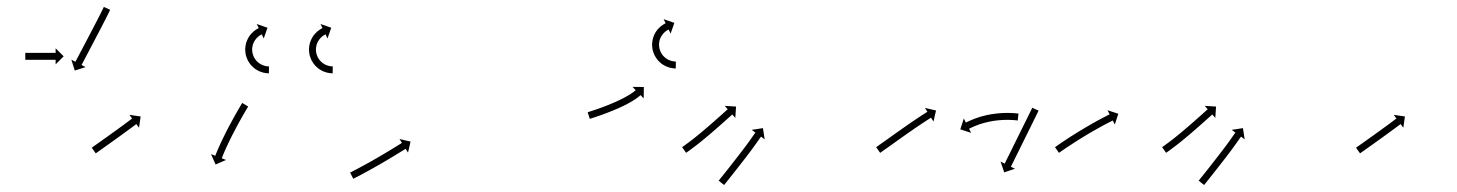

<svg xmlns="http://www.w3.org/2000/svg" viewBox="-20 -543 4203 554"><path d="M54 -390.5C53.7 -390.5 53.3 -390.5 53 -390.5V-370.5C53.3 -370.5 53.7 -370.5 54 -370.5C54.9 -370.5 55.8 -370.5 56.8 -370.5C58.2 -370.5 59.6 -370.5 61.1 -370.5C62.9 -370.5 64.8 -370.5 66.7 -370.5C68.9 -370.5 71.1 -370.5 73.3 -370.5C75.8 -370.5 78.2 -370.5 80.7 -370.5C83.3 -370.5 86 -370.5 88.6 -370.5C91.3 -370.5 94 -370.5 96.7 -370.5C99.5 -370.5 102.2 -370.5 104.9 -370.5C107.5 -370.5 110.2 -370.5 112.8 -370.5C115.3 -370.5 117.7 -370.5 120.2 -370.5C122.4 -370.5 124.6 -370.5 126.8 -370.5C128.7 -370.5 130.6 -370.5 132.4 -370.5C133.9 -370.5 135.3 -370.5 136.7 -370.5C137.7 -370.5 138.6 -370.5 139.5 -370.5C139.8 -370.5 140.2 -370.5 140.5 -370.5V-357.3L163.7 -380.5L140.5 -403.7V-390.5C140.2 -390.5 139.8 -390.5 139.5 -390.5C138.6 -390.5 137.7 -390.5 136.7 -390.5C135.3 -390.5 133.9 -390.5 132.4 -390.5C130.6 -390.5 128.7 -390.5 126.8 -390.5C124.6 -390.5 122.4 -390.5 120.2 -390.5C117.7 -390.5 115.3 -390.5 112.8 -390.5C110.2 -390.5 107.5 -390.5 104.9 -390.5C102.2 -390.5 99.5 -390.5 96.7 -390.5C94 -390.5 91.3 -390.5 88.6 -390.5C86 -390.5 83.3 -390.5 80.7 -390.5C78.2 -390.5 75.8 -390.5 73.3 -390.5C71.1 -390.5 68.9 -390.5 66.7 -390.5C64.8 -390.5 62.9 -390.5 61.1 -390.5C59.6 -390.5 58.2 -390.5 56.8 -390.5C55.8 -390.5 54.9 -390.5 54 -390.5ZM296.8 -512.6C297.1 -513.3 297.4 -514 297.8 -514.6L279.6 -523.1C279.3 -522.5 279 -521.8 278.7 -521.1L278.7 -521.2L278.7 -521.2C277.9 -519.4 277 -517.6 276.1 -515.8L276.2 -515.8L276.2 -515.8C274.8 -513.1 273.5 -510.4 272.1 -507.7L272.2 -507.7L272.2 -507.7C270.4 -504.3 268.7 -500.8 266.9 -497.4L266.9 -497.4L267 -497.4C264.9 -493.4 262.8 -489.3 260.8 -485.3L260.8 -485.3L260.8 -485.3C258.5 -480.8 256.2 -476.4 253.8 -471.9C251.4 -467.2 248.9 -462.4 246.4 -457.7C243.9 -452.8 241.3 -447.9 238.7 -443C236.2 -438.2 233.6 -433.3 231.1 -428.4C228.6 -423.7 226.1 -419 223.6 -414.2C221.3 -409.8 219 -405.4 216.7 -401C214.6 -397.1 212.5 -393.1 210.4 -389.2C208.7 -385.8 206.9 -382.5 205.2 -379.1C203.8 -376.6 202.5 -374 201.1 -371.4C200.3 -369.8 199.4 -368.1 198.5 -366.5C198.2 -365.9 197.9 -365.3 197.6 -364.7L185.9 -370.8L195.7 -339.5L227 -349.3L215.3 -355.4C215.6 -356 215.9 -356.6 216.2 -357.2C217.1 -358.8 218 -360.5 218.8 -362.1C220.2 -364.7 221.5 -367.3 222.9 -369.9C224.6 -373.2 226.4 -376.5 228.1 -379.9C230.2 -383.8 232.3 -387.8 234.4 -391.7C236.7 -396.1 239 -400.5 241.3 -404.9C243.8 -409.7 246.3 -414.4 248.8 -419.1C251.3 -424 253.9 -428.9 256.4 -433.7C259 -438.6 261.6 -443.5 264.1 -448.4C266.6 -453.2 269.1 -457.9 271.6 -462.7C273.9 -467.2 276.2 -471.7 278.5 -476.1L278.5 -476.1L278.5 -476.2C280.6 -480.2 282.7 -484.2 284.8 -488.3L284.8 -488.3L284.8 -488.3C286.5 -491.8 288.3 -495.3 290 -498.7L290 -498.8L290.1 -498.8C291.4 -501.5 292.8 -504.3 294.1 -507L294.1 -507L294.1 -507.1C295 -508.9 295.9 -510.7 296.8 -512.6L296.8 -512.6Z M246.1 -117.8C245.6 -117.5 245.2 -117.1 244.7 -116.8L256.3 -100.5C256.8 -100.8 257.2 -101.2 257.7 -101.5C258.9 -102.4 260.2 -103.3 261.4 -104.1C263.4 -105.5 265.3 -106.9 267.3 -108.3C269.8 -110.1 272.3 -111.9 274.8 -113.7C277.8 -115.8 280.8 -117.9 283.8 -120C287.1 -122.4 290.4 -124.7 293.7 -127.1C297.3 -129.6 300.8 -132.1 304.4 -134.7C308 -137.3 311.6 -139.9 315.3 -142.5C318.9 -145.1 322.6 -147.8 326.2 -150.4L326.2 -150.4L326.2 -150.4C329.7 -152.9 333.2 -155.5 336.7 -158L336.7 -158L336.7 -158C340 -160.4 343.3 -162.8 346.5 -165.2L346.5 -165.2L346.5 -165.2C349.5 -167.3 352.4 -169.5 355.3 -171.6L355.3 -171.6L355.3 -171.6C357.8 -173.5 360.2 -175.3 362.7 -177.1C364.6 -178.5 366.5 -179.9 368.4 -181.3C369.6 -182.3 370.8 -183.2 372 -184.1C372.4 -184.4 372.9 -184.7 373.3 -185L381.2 -174.5L385.8 -206.9L353.4 -211.6L361.3 -201C360.9 -200.7 360.4 -200.4 360 -200.1C358.8 -199.2 357.6 -198.3 356.4 -197.4C354.5 -196 352.6 -194.6 350.7 -193.2C348.3 -191.4 345.9 -189.5 343.4 -187.7L343.4 -187.7L343.4 -187.7C340.5 -185.6 337.6 -183.5 334.7 -181.3L334.7 -181.3L334.7 -181.3C331.5 -178.9 328.2 -176.6 324.9 -174.2L324.9 -174.2L324.9 -174.2C321.5 -171.7 318 -169.1 314.5 -166.6L314.5 -166.6L314.5 -166.6C310.9 -164 307.2 -161.4 303.6 -158.8C300 -156.1 296.3 -153.5 292.7 -150.9C289.2 -148.4 285.7 -145.9 282.1 -143.4C278.8 -141 275.5 -138.7 272.2 -136.3C269.2 -134.2 266.2 -132.1 263.3 -130C260.7 -128.2 258.2 -126.4 255.7 -124.6C253.7 -123.2 251.8 -121.8 249.8 -120.5C248.6 -119.6 247.3 -118.7 246.1 -117.8Z M695.2 -234.2C695.5 -234.6 695.8 -235.1 696.1 -235.6L679 -246C678.7 -245.5 678.4 -245 678.1 -244.5L678.1 -244.5L678.1 -244.5C677.1 -243 676.2 -241.4 675.3 -239.9L675.3 -239.9L675.3 -239.9C673.8 -237.4 672.4 -235 671 -232.6L671 -232.6L670.9 -232.5C669.1 -229.4 667.2 -226.2 665.4 -223L665.4 -223L665.4 -223C663.2 -219.2 661.1 -215.4 658.9 -211.6L658.9 -211.6L658.9 -211.6C656.5 -207.3 654.2 -203.1 651.8 -198.8L651.8 -198.8L651.8 -198.8C649.3 -194.2 646.8 -189.6 644.3 -185L644.3 -185L644.3 -185C641.8 -180.3 639.3 -175.5 636.8 -170.8L636.8 -170.8L636.8 -170.7C634.4 -166 631.9 -161.2 629.5 -156.5C629.5 -156.5 629.5 -156.5 629.5 -156.4C629.5 -156.4 629.5 -156.4 629.5 -156.4C627.2 -151.8 624.9 -147.2 622.7 -142.5C622.7 -142.5 622.7 -142.5 622.7 -142.5C622.7 -142.5 622.7 -142.5 622.7 -142.5C620.6 -138.2 618.5 -133.8 616.5 -129.5C616.5 -129.5 616.5 -129.5 616.5 -129.5C616.5 -129.4 616.5 -129.4 616.5 -129.4C614.7 -125.5 613 -121.7 611.2 -117.7C611.2 -117.7 611.2 -117.7 611.2 -117.7C611.2 -117.7 611.2 -117.7 611.2 -117.7C609.8 -114.4 608.3 -111.1 606.9 -107.8C606.9 -107.8 606.9 -107.8 606.9 -107.8C606.9 -107.8 606.9 -107.8 606.9 -107.8C605.9 -105.2 604.8 -102.7 603.8 -100.2C603.8 -100.2 603.8 -100.2 603.8 -100.1C603.8 -100.1 603.8 -100.1 603.8 -100.1C603.1 -98.5 602.5 -96.9 601.8 -95.2L601.8 -95.2L601.8 -95.2C601.6 -94.6 601.4 -94.1 601.2 -93.5L588.9 -98.3L602.1 -68.3L632.1 -81.5L619.8 -86.3C620 -86.8 620.2 -87.4 620.5 -88L620.5 -87.9L620.5 -87.9C621.1 -89.5 621.7 -91.1 622.3 -92.7C622.3 -92.7 622.3 -92.7 622.3 -92.7C622.3 -92.7 622.3 -92.6 622.3 -92.6C623.3 -95.1 624.4 -97.6 625.4 -100.1C625.4 -100.1 625.4 -100.1 625.4 -100C625.4 -100 625.4 -100 625.4 -100C626.7 -103.2 628.1 -106.5 629.5 -109.7C629.5 -109.7 629.5 -109.7 629.5 -109.7C629.5 -109.6 629.5 -109.6 629.5 -109.6C631.2 -113.5 632.9 -117.3 634.7 -121.1C634.7 -121.1 634.7 -121.1 634.7 -121.1C634.7 -121.1 634.7 -121 634.7 -121C636.6 -125.3 638.7 -129.6 640.7 -133.9C640.7 -133.9 640.7 -133.9 640.7 -133.8C640.7 -133.8 640.7 -133.8 640.7 -133.8C642.9 -138.4 645.1 -143 647.4 -147.5C647.4 -147.5 647.4 -147.5 647.4 -147.5C647.4 -147.5 647.4 -147.5 647.4 -147.5C649.8 -152.2 652.2 -156.9 654.6 -161.6L654.6 -161.6L654.6 -161.5C657 -166.2 659.5 -170.9 662 -175.6L662 -175.6L662 -175.6C664.4 -180.1 666.9 -184.6 669.3 -189.2L669.3 -189.1L669.3 -189.1C671.6 -193.4 674 -197.6 676.3 -201.8L676.3 -201.8L676.3 -201.7C678.5 -205.5 680.6 -209.3 682.7 -213L682.7 -213L682.7 -213C684.5 -216.2 686.4 -219.3 688.2 -222.5L688.2 -222.4L688.2 -222.4C689.6 -224.8 691 -227.2 692.5 -229.6L692.5 -229.6L692.5 -229.6C693.4 -231.1 694.3 -232.7 695.2 -234.2L695.2 -234.2Z M938.1 -331.5C938.7 -331.5 939.3 -331.5 939.9 -331.5L940.1 -351.5C939.5 -351.5 939 -351.5 938.5 -351.5C938.5 -351.5 938.5 -351.5 938.6 -351.5C938.6 -351.5 938.7 -351.5 938.7 -351.5C937.2 -351.6 935.7 -351.7 934.3 -351.8C934.3 -351.8 934.4 -351.8 934.5 -351.8C934.6 -351.8 934.7 -351.8 934.7 -351.8C932.4 -352.1 930.1 -352.5 927.9 -353C927.9 -353 928 -353 928.2 -353C928.3 -352.9 928.4 -352.9 928.4 -352.9C925.5 -353.7 922.7 -354.7 919.9 -355.8C919.9 -355.8 920.1 -355.8 920.2 -355.7C920.4 -355.6 920.5 -355.6 920.5 -355.6C917.3 -357.1 914.2 -358.9 911.3 -360.9C911.3 -360.9 911.4 -360.8 911.6 -360.6C911.7 -360.5 911.9 -360.4 911.9 -360.4C908.8 -362.9 905.9 -365.5 903.2 -368.4C903.2 -368.4 903.3 -368.3 903.4 -368.1C903.5 -368 903.7 -367.8 903.7 -367.8C901 -371.1 898.7 -374.6 896.6 -378.3C896.6 -378.3 896.7 -378.1 896.8 -377.9C896.9 -377.7 897 -377.5 897 -377.5C895.2 -381.5 893.7 -385.6 892.6 -389.8C892.6 -389.8 892.6 -389.6 892.6 -389.4C892.7 -389.2 892.7 -389 892.7 -389C892 -393.2 891.6 -397.5 891.5 -401.8C891.5 -401.8 891.5 -401.6 891.5 -401.4C891.5 -401.2 891.5 -401 891.5 -401C891.8 -405.2 892.4 -409.3 893.4 -413.4C893.4 -413.4 893.3 -413.2 893.2 -413C893.2 -412.8 893.1 -412.6 893.1 -412.6C894.3 -416.4 895.8 -420.1 897.6 -423.6C897.6 -423.6 897.5 -423.4 897.4 -423.3C897.3 -423.1 897.2 -422.9 897.2 -422.9C899 -426 901 -428.9 903.2 -431.7C903.2 -431.7 903.1 -431.6 903 -431.5C902.9 -431.3 902.8 -431.2 902.8 -431.2C904.8 -433.4 907 -435.5 909.2 -437.5C909.2 -437.5 909.1 -437.4 909 -437.4C908.9 -437.3 908.8 -437.2 908.8 -437.2C910.6 -438.6 912.5 -440 914.4 -441.2C914.4 -441.2 914.3 -441.2 914.3 -441.1C914.2 -441.1 914.1 -441 914.1 -441C915.4 -441.8 916.7 -442.6 918 -443.2C918 -443.2 917.9 -443.2 917.9 -443.2C917.8 -443.2 917.8 -443.2 917.8 -443.2C918.3 -443.4 918.8 -443.6 919.3 -443.9L925 -432L935.8 -463L904.8 -473.7L910.6 -461.9C910 -461.6 909.5 -461.3 908.9 -461.1C908.9 -461.1 908.8 -461 908.8 -461C908.8 -461 908.7 -461 908.7 -461C907 -460.1 905.4 -459.2 903.8 -458.2C903.8 -458.2 903.7 -458.1 903.7 -458.1C903.6 -458.1 903.5 -458 903.5 -458C901.1 -456.4 898.7 -454.7 896.4 -452.9C896.4 -452.9 896.3 -452.8 896.2 -452.7C896.1 -452.7 896 -452.6 896 -452.6C893.2 -450.1 890.5 -447.4 888 -444.6C888 -444.6 887.9 -444.5 887.8 -444.4C887.7 -444.3 887.6 -444.2 887.6 -444.2C884.8 -440.7 882.3 -437 880 -433.2C880 -433.2 879.9 -433 879.9 -432.8C879.8 -432.7 879.7 -432.5 879.7 -432.5C877.5 -428.1 875.6 -423.4 874.1 -418.7C874.1 -418.7 874 -418.5 874 -418.3C873.9 -418.1 873.9 -417.9 873.9 -417.9C872.7 -412.8 871.9 -407.6 871.5 -402.4C871.5 -402.4 871.5 -402.2 871.5 -402C871.5 -401.8 871.5 -401.6 871.5 -401.6C871.6 -396.2 872.1 -390.8 873 -385.5C873 -385.5 873.1 -385.3 873.1 -385.1C873.2 -384.9 873.2 -384.7 873.2 -384.7C874.6 -379.4 876.5 -374.2 878.8 -369.2C878.8 -369.2 878.9 -369 879 -368.8C879.1 -368.7 879.2 -368.5 879.2 -368.5C881.8 -363.8 884.8 -359.4 888.1 -355.3C888.1 -355.3 888.2 -355.1 888.3 -355C888.5 -354.8 888.6 -354.7 888.6 -354.7C892 -351.1 895.7 -347.7 899.6 -344.6C899.6 -344.6 899.8 -344.5 899.9 -344.4C900.1 -344.3 900.2 -344.2 900.2 -344.2C903.9 -341.7 907.8 -339.5 911.8 -337.6C911.8 -337.6 911.9 -337.5 912.1 -337.4C912.2 -337.4 912.4 -337.3 912.4 -337.3C915.9 -335.9 919.4 -334.6 923 -333.6C923 -333.6 923.2 -333.6 923.3 -333.6C923.4 -333.5 923.5 -333.5 923.5 -333.5C926.4 -332.9 929.2 -332.3 932 -332C932 -332 932.1 -332 932.2 -331.9C932.3 -331.9 932.4 -331.9 932.4 -331.9C934.2 -331.7 936.1 -331.6 937.9 -331.5C937.9 -331.5 937.9 -331.5 938 -331.5C938 -331.5 938.1 -331.5 938.1 -331.5ZM754.1 -331.5C754.7 -331.5 755.3 -331.5 755.9 -331.5L756.1 -351.5C755.5 -351.5 755 -351.5 754.5 -351.5C754.5 -351.5 754.5 -351.5 754.6 -351.5C754.6 -351.5 754.7 -351.5 754.7 -351.5C753.2 -351.6 751.7 -351.7 750.3 -351.8C750.3 -351.8 750.4 -351.8 750.5 -351.8C750.6 -351.8 750.7 -351.8 750.7 -351.8C748.4 -352.1 746.1 -352.5 743.9 -353C743.9 -353 744 -353 744.2 -353C744.3 -352.9 744.4 -352.9 744.4 -352.9C741.5 -353.7 738.7 -354.7 735.9 -355.8C735.9 -355.8 736.1 -355.8 736.2 -355.7C736.4 -355.6 736.5 -355.6 736.5 -355.6C733.3 -357.1 730.2 -358.9 727.3 -360.9C727.3 -360.9 727.4 -360.8 727.6 -360.6C727.7 -360.5 727.9 -360.4 727.9 -360.4C724.8 -362.9 721.9 -365.5 719.2 -368.4C719.2 -368.4 719.3 -368.3 719.4 -368.1C719.5 -368 719.7 -367.8 719.7 -367.8C717 -371.1 714.7 -374.6 712.6 -378.3C712.6 -378.3 712.7 -378.1 712.8 -377.9C712.9 -377.7 713 -377.5 713 -377.5C711.2 -381.5 709.7 -385.6 708.6 -389.8C708.6 -389.8 708.6 -389.6 708.6 -389.4C708.7 -389.2 708.7 -389 708.7 -389C708 -393.2 707.6 -397.5 707.5 -401.8C707.5 -401.8 707.5 -401.6 707.5 -401.4C707.5 -401.2 707.5 -401 707.5 -401C707.8 -405.2 708.4 -409.3 709.4 -413.4C709.4 -413.4 709.3 -413.2 709.2 -413C709.2 -412.8 709.1 -412.6 709.1 -412.6C710.3 -416.4 711.8 -420.1 713.6 -423.6C713.6 -423.6 713.5 -423.4 713.4 -423.3C713.3 -423.1 713.2 -422.9 713.2 -422.9C715 -426 717 -428.9 719.2 -431.7C719.2 -431.7 719.1 -431.6 719 -431.5C718.9 -431.3 718.8 -431.2 718.8 -431.2C720.8 -433.4 723 -435.5 725.2 -437.5C725.2 -437.5 725.1 -437.4 725 -437.4C724.9 -437.3 724.8 -437.2 724.8 -437.2C726.6 -438.6 728.5 -440 730.4 -441.2C730.4 -441.2 730.3 -441.2 730.3 -441.1C730.2 -441.1 730.1 -441 730.1 -441C731.4 -441.8 732.7 -442.6 734 -443.2C734 -443.2 733.9 -443.2 733.9 -443.2C733.8 -443.2 733.8 -443.2 733.8 -443.2C734.3 -443.4 734.8 -443.6 735.3 -443.9L741 -432L751.8 -463L720.8 -473.7L726.6 -461.9C726 -461.6 725.5 -461.3 724.9 -461.1C724.9 -461.1 724.8 -461 724.8 -461C724.8 -461 724.7 -461 724.7 -461C723 -460.1 721.4 -459.2 719.8 -458.2C719.8 -458.2 719.7 -458.1 719.7 -458.1C719.6 -458.1 719.5 -458 719.5 -458C717.1 -456.4 714.7 -454.7 712.4 -452.9C712.4 -452.9 712.3 -452.8 712.2 -452.7C712.1 -452.7 712 -452.6 712 -452.6C709.2 -450.1 706.5 -447.4 704 -444.6C704 -444.6 703.9 -444.5 703.8 -444.4C703.7 -444.3 703.6 -444.2 703.6 -444.2C700.8 -440.7 698.3 -437 696 -433.2C696 -433.2 695.9 -433 695.9 -432.8C695.8 -432.7 695.7 -432.5 695.7 -432.5C693.5 -428.1 691.6 -423.4 690.1 -418.7C690.1 -418.7 690 -418.5 690 -418.3C689.9 -418.1 689.9 -417.9 689.9 -417.9C688.7 -412.8 687.9 -407.6 687.5 -402.4C687.5 -402.4 687.5 -402.2 687.5 -402C687.5 -401.8 687.5 -401.6 687.5 -401.6C687.6 -396.2 688.1 -390.8 689 -385.5C689 -385.5 689.1 -385.3 689.1 -385.1C689.2 -384.9 689.2 -384.7 689.2 -384.7C690.6 -379.4 692.5 -374.2 694.8 -369.2C694.8 -369.2 694.9 -369 695 -368.8C695.1 -368.7 695.2 -368.5 695.2 -368.5C697.8 -363.8 700.8 -359.4 704.1 -355.3C704.1 -355.3 704.2 -355.1 704.3 -355C704.5 -354.8 704.6 -354.7 704.6 -354.7C708 -351.1 711.7 -347.7 715.6 -344.6C715.6 -344.6 715.8 -344.5 715.9 -344.4C716.1 -344.3 716.2 -344.2 716.2 -344.2C719.9 -341.7 723.8 -339.5 727.8 -337.6C727.8 -337.6 727.9 -337.5 728.1 -337.4C728.2 -337.4 728.4 -337.3 728.4 -337.3C731.9 -335.9 735.4 -334.6 739 -333.6C739 -333.6 739.2 -333.6 739.3 -333.6C739.4 -333.5 739.5 -333.5 739.5 -333.5C742.4 -332.9 745.2 -332.3 748 -332C748 -332 748.1 -332 748.2 -331.9C748.3 -331.9 748.4 -331.9 748.4 -331.9C750.2 -331.7 752.1 -331.6 753.9 -331.5C753.9 -331.5 753.9 -331.5 754 -331.5C754 -331.5 754.1 -331.5 754.1 -331.5Z M992 -46C991.4 -45.7 990.8 -45.4 990.3 -45.1L999.3 -27.2C999.8 -27.5 1000.4 -27.8 1001 -28.1L1001 -28.1L1001 -28.1C1002.6 -28.9 1004.2 -29.8 1005.9 -30.6L1005.9 -30.6L1005.9 -30.6C1008.4 -31.9 1010.9 -33.2 1013.5 -34.5L1013.5 -34.5L1013.5 -34.5C1016.7 -36.2 1020 -37.9 1023.3 -39.6L1023.3 -39.7L1023.3 -39.7C1027.1 -41.7 1031 -43.8 1034.8 -45.8L1034.8 -45.9L1034.9 -45.9C1039.1 -48.2 1043.4 -50.5 1047.7 -52.9L1047.7 -52.9L1047.7 -52.9C1052.3 -55.5 1056.9 -58 1061.4 -60.6L1061.4 -60.6L1061.5 -60.6C1066.2 -63.2 1070.8 -65.9 1075.5 -68.6L1075.5 -68.6L1075.6 -68.6C1080.2 -71.3 1084.9 -74.1 1089.6 -76.8L1089.6 -76.8L1089.6 -76.8C1094.1 -79.5 1098.7 -82.1 1103.2 -84.8L1103.2 -84.8L1103.2 -84.8C1107.4 -87.4 1111.6 -89.9 1115.8 -92.4L1115.8 -92.4L1115.8 -92.4C1119.6 -94.7 1123.4 -97 1127.1 -99.3L1127.1 -99.3L1127.1 -99.3C1130.3 -101.3 1133.5 -103.2 1136.6 -105.2L1136.6 -105.2L1136.6 -105.2C1139.1 -106.7 1141.5 -108.2 1144 -109.7C1145.5 -110.7 1147.1 -111.7 1148.7 -112.7C1149.2 -113 1149.8 -113.4 1150.3 -113.7L1157.3 -102.6L1164.6 -134.5L1132.7 -141.8L1139.7 -130.7C1139.1 -130.3 1138.6 -130 1138 -129.6C1136.5 -128.6 1134.9 -127.7 1133.4 -126.7C1130.9 -125.2 1128.5 -123.7 1126.1 -122.2L1126.1 -122.2L1126.1 -122.2C1123 -120.2 1119.8 -118.3 1116.7 -116.4L1116.7 -116.4L1116.7 -116.4C1112.9 -114.1 1109.2 -111.8 1105.5 -109.5L1105.5 -109.5L1105.5 -109.5C1101.3 -107 1097.1 -104.5 1092.9 -102L1092.9 -102L1092.9 -102C1088.5 -99.3 1084 -96.7 1079.5 -94L1079.5 -94.1L1079.5 -94.1C1074.9 -91.3 1070.2 -88.6 1065.6 -85.9L1065.6 -86L1065.6 -86C1060.9 -83.3 1056.3 -80.6 1051.6 -78L1051.6 -78L1051.6 -78C1047.1 -75.5 1042.6 -72.9 1038 -70.4L1038 -70.4L1038 -70.4C1033.8 -68.1 1029.6 -65.7 1025.3 -63.4L1025.3 -63.4L1025.3 -63.5C1021.5 -61.4 1017.7 -59.4 1013.9 -57.3L1013.9 -57.3L1013.9 -57.3C1010.7 -55.6 1007.5 -53.9 1004.2 -52.2L1004.2 -52.2L1004.2 -52.3C1001.8 -51 999.3 -49.7 996.8 -48.4L996.8 -48.4L996.8 -48.4C995.2 -47.6 993.6 -46.8 992 -45.9L992 -46Z M1677.6 -219.7C1677 -219.5 1676.3 -219.3 1675.7 -219.1L1681.8 -200.1C1682.4 -200.3 1683 -200.5 1683.6 -200.7L1683.6 -200.7L1683.6 -200.7C1685.4 -201.2 1687.1 -201.8 1688.8 -202.3L1688.8 -202.3L1688.8 -202.3C1691.5 -203.2 1694.2 -204.1 1696.9 -205L1696.9 -205L1696.9 -205C1700.4 -206.1 1703.8 -207.3 1707.3 -208.5C1707.3 -208.5 1707.3 -208.5 1707.3 -208.5C1707.3 -208.5 1707.3 -208.5 1707.3 -208.5C1711.4 -209.9 1715.4 -211.4 1719.5 -212.8C1719.5 -212.8 1719.5 -212.8 1719.5 -212.8C1719.5 -212.8 1719.5 -212.8 1719.5 -212.8C1724 -214.5 1728.5 -216.1 1733 -217.8C1733 -217.8 1733 -217.8 1733 -217.9C1733 -217.9 1733 -217.9 1733 -217.9C1737.8 -219.7 1742.5 -221.6 1747.2 -223.5C1747.2 -223.5 1747.2 -223.5 1747.3 -223.5C1747.3 -223.5 1747.3 -223.5 1747.3 -223.5C1752.1 -225.5 1756.9 -227.5 1761.7 -229.6C1761.7 -229.6 1761.7 -229.6 1761.7 -229.6C1761.7 -229.6 1761.8 -229.6 1761.8 -229.6C1766.5 -231.7 1771.2 -233.8 1775.8 -236C1775.8 -236 1775.8 -236 1775.9 -236C1775.9 -236.1 1775.9 -236.1 1775.9 -236.1C1780.3 -238.2 1784.7 -240.4 1789.1 -242.6C1789.1 -242.6 1789.1 -242.7 1789.1 -242.7C1789.2 -242.7 1789.2 -242.7 1789.2 -242.7C1793.1 -244.8 1797.1 -247 1801 -249.2C1801 -249.2 1801 -249.2 1801 -249.2C1801.1 -249.3 1801.1 -249.3 1801.1 -249.3C1804.4 -251.3 1807.7 -253.3 1811 -255.4C1811 -255.4 1811 -255.4 1811.1 -255.4C1811.1 -255.5 1811.2 -255.5 1811.2 -255.5C1813.7 -257.2 1816.3 -259 1818.8 -260.8C1818.8 -260.8 1818.8 -260.8 1818.9 -260.9C1818.9 -260.9 1819 -260.9 1819 -260.9C1820.7 -262.3 1822.5 -263.6 1824.2 -265C1824.2 -265 1824.2 -265.1 1824.3 -265.1C1824.3 -265.1 1824.3 -265.2 1824.3 -265.2C1825.3 -266 1826.3 -266.8 1827.2 -267.7C1827.2 -267.7 1827.2 -267.7 1827.2 -267.7C1827.3 -267.8 1827.3 -267.8 1827.3 -267.8C1827.6 -268.1 1827.8 -268.3 1828.1 -268.6L1837.3 -259.1L1837.8 -291.9L1805 -292.4L1814.2 -282.9C1814 -282.7 1813.7 -282.5 1813.5 -282.3C1813.5 -282.3 1813.5 -282.3 1813.5 -282.3C1813.6 -282.3 1813.6 -282.4 1813.6 -282.4C1812.8 -281.7 1812.1 -281 1811.3 -280.3C1811.3 -280.3 1811.3 -280.3 1811.4 -280.4C1811.4 -280.4 1811.4 -280.4 1811.4 -280.4C1809.9 -279.2 1808.4 -278 1806.9 -276.9C1806.9 -276.9 1806.9 -276.9 1807 -276.9C1807 -276.9 1807 -277 1807 -277C1804.7 -275.3 1802.4 -273.7 1800 -272.1C1800 -272.1 1800.1 -272.1 1800.1 -272.2C1800.2 -272.2 1800.2 -272.2 1800.2 -272.2C1797.1 -270.2 1794 -268.3 1790.9 -266.5C1790.9 -266.5 1790.9 -266.5 1791 -266.5C1791 -266.5 1791 -266.6 1791 -266.6C1787.3 -264.4 1783.6 -262.4 1779.8 -260.4C1779.8 -260.4 1779.8 -260.4 1779.8 -260.4C1779.9 -260.4 1779.9 -260.4 1779.9 -260.4C1775.7 -258.2 1771.5 -256.1 1767.2 -254.1C1767.2 -254.1 1767.2 -254.1 1767.2 -254.1C1767.3 -254.1 1767.3 -254.1 1767.3 -254.1C1762.8 -252 1758.2 -249.9 1753.6 -247.9C1753.6 -247.9 1753.7 -247.9 1753.7 -247.9C1753.7 -247.9 1753.7 -247.9 1753.7 -247.9C1749.1 -245.9 1744.4 -243.9 1739.7 -242C1739.7 -242 1739.7 -242 1739.7 -242C1739.7 -242 1739.8 -242 1739.8 -242C1735.1 -240.1 1730.5 -238.3 1725.8 -236.5C1725.8 -236.5 1725.9 -236.5 1725.9 -236.5C1725.9 -236.5 1725.9 -236.5 1725.9 -236.5C1721.5 -234.9 1717.1 -233.2 1712.7 -231.6C1712.7 -231.6 1712.7 -231.6 1712.7 -231.6C1712.7 -231.6 1712.7 -231.6 1712.7 -231.6C1708.7 -230.2 1704.7 -228.8 1700.7 -227.4C1700.7 -227.4 1700.8 -227.4 1700.8 -227.4C1700.8 -227.4 1700.8 -227.4 1700.8 -227.4C1697.4 -226.3 1694 -225.1 1690.6 -224L1690.6 -224L1690.6 -224C1687.9 -223.1 1685.3 -222.2 1682.7 -221.4L1682.7 -221.4L1682.7 -221.4C1681 -220.8 1679.3 -220.3 1677.5 -219.7L1677.6 -219.7ZM1928.1 -345.5C1928.7 -345.5 1929.3 -345.5 1929.9 -345.5L1930.1 -365.5C1929.5 -365.5 1929 -365.5 1928.5 -365.5C1928.5 -365.5 1928.5 -365.5 1928.6 -365.5C1928.6 -365.5 1928.7 -365.5 1928.7 -365.5C1927.2 -365.6 1925.7 -365.7 1924.3 -365.8C1924.3 -365.8 1924.4 -365.8 1924.5 -365.8C1924.6 -365.8 1924.7 -365.8 1924.7 -365.8C1922.4 -366.1 1920.1 -366.5 1917.9 -367C1917.9 -367 1918 -367 1918.2 -367C1918.3 -366.9 1918.4 -366.9 1918.4 -366.9C1915.5 -367.7 1912.7 -368.7 1909.9 -369.8C1909.9 -369.8 1910.1 -369.8 1910.2 -369.7C1910.4 -369.6 1910.5 -369.6 1910.5 -369.6C1907.3 -371.1 1904.2 -372.9 1901.3 -374.9C1901.3 -374.9 1901.4 -374.8 1901.6 -374.6C1901.7 -374.5 1901.9 -374.4 1901.9 -374.4C1898.8 -376.9 1895.9 -379.5 1893.2 -382.4C1893.2 -382.4 1893.3 -382.3 1893.4 -382.1C1893.5 -382 1893.7 -381.8 1893.7 -381.8C1891 -385.1 1888.7 -388.6 1886.6 -392.3C1886.6 -392.3 1886.7 -392.1 1886.8 -391.9C1886.9 -391.7 1887 -391.5 1887 -391.5C1885.2 -395.5 1883.7 -399.6 1882.6 -403.8C1882.6 -403.8 1882.6 -403.6 1882.6 -403.4C1882.7 -403.2 1882.7 -403 1882.7 -403C1882 -407.2 1881.6 -411.5 1881.5 -415.8C1881.5 -415.8 1881.5 -415.6 1881.5 -415.4C1881.5 -415.2 1881.5 -415 1881.5 -415C1881.8 -419.2 1882.4 -423.3 1883.4 -427.4C1883.4 -427.4 1883.3 -427.2 1883.2 -427C1883.2 -426.8 1883.1 -426.6 1883.1 -426.6C1884.3 -430.4 1885.8 -434.1 1887.6 -437.6C1887.6 -437.6 1887.5 -437.4 1887.4 -437.3C1887.3 -437.1 1887.2 -436.9 1887.2 -436.9C1889 -440 1891 -442.9 1893.2 -445.7C1893.2 -445.7 1893.1 -445.6 1893 -445.5C1892.9 -445.3 1892.8 -445.2 1892.8 -445.2C1894.8 -447.4 1897 -449.5 1899.2 -451.5C1899.2 -451.5 1899.1 -451.4 1899 -451.4C1898.9 -451.3 1898.8 -451.2 1898.8 -451.2C1900.6 -452.6 1902.5 -454 1904.4 -455.2C1904.4 -455.2 1904.3 -455.2 1904.3 -455.1C1904.2 -455.1 1904.1 -455 1904.1 -455C1905.4 -455.8 1906.7 -456.6 1908 -457.2C1908 -457.2 1907.9 -457.2 1907.9 -457.2C1907.8 -457.2 1907.8 -457.2 1907.8 -457.2C1908.3 -457.4 1908.8 -457.6 1909.3 -457.9L1915 -446L1925.8 -477L1894.8 -487.7L1900.6 -475.9C1900 -475.6 1899.5 -475.3 1898.9 -475.1C1898.9 -475.1 1898.8 -475 1898.8 -475C1898.8 -475 1898.7 -475 1898.7 -475C1897 -474.1 1895.4 -473.2 1893.8 -472.2C1893.8 -472.2 1893.7 -472.1 1893.7 -472.1C1893.6 -472.1 1893.5 -472 1893.5 -472C1891.1 -470.4 1888.7 -468.7 1886.4 -466.9C1886.4 -466.9 1886.3 -466.8 1886.2 -466.7C1886.1 -466.7 1886 -466.6 1886 -466.6C1883.2 -464.1 1880.5 -461.4 1878 -458.6C1878 -458.6 1877.9 -458.5 1877.8 -458.4C1877.7 -458.3 1877.6 -458.2 1877.6 -458.2C1874.8 -454.7 1872.3 -451 1870 -447.2C1870 -447.2 1869.9 -447 1869.9 -446.8C1869.8 -446.7 1869.7 -446.5 1869.7 -446.5C1867.5 -442.1 1865.6 -437.4 1864.1 -432.7C1864.1 -432.7 1864 -432.5 1864 -432.3C1863.9 -432.1 1863.9 -431.9 1863.9 -431.9C1862.7 -426.8 1861.9 -421.6 1861.5 -416.4C1861.5 -416.4 1861.5 -416.2 1861.5 -416C1861.5 -415.8 1861.5 -415.6 1861.5 -415.6C1861.6 -410.2 1862.1 -404.8 1863 -399.5C1863 -399.5 1863.1 -399.3 1863.1 -399.1C1863.2 -398.9 1863.2 -398.7 1863.2 -398.7C1864.6 -393.4 1866.5 -388.2 1868.8 -383.2C1868.8 -383.2 1868.9 -383 1869 -382.8C1869.1 -382.7 1869.2 -382.5 1869.2 -382.5C1871.8 -377.8 1874.8 -373.4 1878.1 -369.3C1878.1 -369.3 1878.2 -369.1 1878.3 -369C1878.5 -368.8 1878.6 -368.7 1878.6 -368.7C1882 -365.1 1885.7 -361.7 1889.6 -358.6C1889.6 -358.6 1889.8 -358.5 1889.9 -358.4C1890.1 -358.3 1890.2 -358.2 1890.2 -358.2C1893.9 -355.7 1897.8 -353.5 1901.8 -351.6C1901.8 -351.6 1901.9 -351.5 1902.1 -351.4C1902.2 -351.4 1902.4 -351.3 1902.4 -351.3C1905.9 -349.9 1909.4 -348.6 1913 -347.6C1913 -347.6 1913.2 -347.6 1913.3 -347.6C1913.4 -347.5 1913.5 -347.5 1913.5 -347.5C1916.4 -346.9 1919.2 -346.3 1922 -346C1922 -346 1922.1 -346 1922.2 -345.9C1922.3 -345.9 1922.4 -345.9 1922.4 -345.9C1924.2 -345.7 1926.1 -345.6 1927.9 -345.5C1927.9 -345.5 1927.9 -345.5 1928 -345.5C1928 -345.5 1928.1 -345.5 1928.1 -345.5Z M1949.8 -119.6C1949.2 -119.2 1948.7 -118.9 1948.2 -118.5L1959.6 -102.1C1960.2 -102.4 1960.7 -102.8 1961.2 -103.1L1961.2 -103.2L1961.2 -103.2C1962.6 -104.2 1964.1 -105.2 1965.5 -106.2L1965.6 -106.2L1965.6 -106.2C1967.8 -107.8 1970.1 -109.5 1972.3 -111.1L1972.3 -111.1L1972.3 -111.1C1975.2 -113.2 1978.1 -115.4 1981 -117.6C1981 -117.6 1981 -117.6 1981 -117.6C1981 -117.6 1981.1 -117.6 1981.1 -117.6C1984.5 -120.2 1987.9 -122.8 1991.3 -125.4C1991.3 -125.4 1991.3 -125.4 1991.3 -125.4C1991.3 -125.4 1991.3 -125.4 1991.3 -125.4C1995.1 -128.4 1998.8 -131.4 2002.6 -134.4L2002.6 -134.4L2002.6 -134.4C2006.6 -137.7 2010.6 -141 2014.6 -144.2L2014.6 -144.3L2014.7 -144.3C2018.8 -147.7 2022.9 -151.2 2027 -154.6L2027 -154.6L2027 -154.6C2031.1 -158.1 2035.2 -161.7 2039.3 -165.2L2039.3 -165.2L2039.3 -165.2C2043.3 -168.7 2047.2 -172.1 2051.2 -175.6L2051.2 -175.6L2051.2 -175.6C2054.9 -178.9 2058.6 -182.1 2062.3 -185.4C2065.6 -188.4 2068.9 -191.3 2072.3 -194.3C2075.1 -196.8 2077.9 -199.3 2080.7 -201.8C2082.9 -203.7 2085.1 -205.7 2087.3 -207.6C2088.7 -208.9 2090.1 -210.1 2091.5 -211.4C2092 -211.8 2092.5 -212.3 2093 -212.7L2101.7 -202.8L2103.8 -235.5L2071.1 -237.6L2079.8 -227.7C2079.3 -227.2 2078.8 -226.8 2078.3 -226.4C2076.8 -225.1 2075.4 -223.8 2074 -222.6C2071.8 -220.6 2069.6 -218.7 2067.4 -216.7C2064.6 -214.2 2061.8 -211.7 2059 -209.2C2055.6 -206.3 2052.3 -203.3 2049 -200.4C2045.3 -197.1 2041.7 -193.8 2038 -190.6L2038 -190.6L2038 -190.6C2034.1 -187.2 2030.1 -183.7 2026.2 -180.3L2026.2 -180.3L2026.2 -180.3C2022.2 -176.8 2018.1 -173.3 2014 -169.9L2014 -169.9L2014.1 -169.9C2010 -166.5 2005.9 -163 2001.9 -159.6L2001.9 -159.7L2001.9 -159.7C1998 -156.4 1994 -153.2 1990 -150L1990.1 -150L1990.1 -150C1986.4 -147 1982.7 -144.1 1979 -141.2C1979 -141.2 1979 -141.2 1979 -141.2C1979 -141.2 1979 -141.2 1979 -141.2C1975.7 -138.6 1972.3 -136.1 1969 -133.5C1969 -133.5 1969 -133.5 1969 -133.5C1969 -133.5 1969 -133.6 1969 -133.6C1966.2 -131.4 1963.4 -129.3 1960.5 -127.2L1960.5 -127.3L1960.5 -127.3C1958.4 -125.7 1956.2 -124.1 1954 -122.5L1954 -122.5L1954 -122.5C1952.6 -121.5 1951.2 -120.5 1949.7 -119.6L1949.7 -119.6ZM2054.9 -23.2C2054.5 -22.7 2054.1 -22.2 2053.7 -21.7L2069.3 -9.1C2069.7 -9.7 2070.1 -10.2 2070.5 -10.7C2071.6 -12.1 2072.8 -13.6 2074 -15C2075.8 -17.3 2077.6 -19.5 2079.4 -21.8C2081.7 -24.7 2084.1 -27.6 2086.4 -30.6C2089.2 -34.1 2091.9 -37.5 2094.7 -41C2097.8 -44.9 2100.8 -48.8 2103.9 -52.7L2103.9 -52.7L2103.9 -52.7C2107.2 -56.9 2110.4 -61 2113.7 -65.2L2113.7 -65.2L2113.7 -65.2C2117.1 -69.5 2120.4 -73.8 2123.7 -78.1L2123.8 -78.1L2123.8 -78.1C2127.1 -82.4 2130.4 -86.7 2133.7 -91L2133.7 -91.1L2133.7 -91.1C2136.9 -95.2 2140.1 -99.4 2143.3 -103.6L2143.3 -103.6L2143.3 -103.6C2146.2 -107.5 2149.1 -111.4 2152 -115.3L2152 -115.3L2152 -115.4C2154.6 -118.8 2157.1 -122.3 2159.6 -125.8C2159.6 -125.8 2159.6 -125.8 2159.6 -125.8C2159.6 -125.8 2159.6 -125.8 2159.6 -125.8C2161.7 -128.7 2163.8 -131.7 2165.8 -134.6L2165.8 -134.6L2165.8 -134.6C2167.5 -137.1 2169.3 -139.7 2171.1 -142.2L2171.1 -142.2L2171.1 -142.2C2172.2 -143.8 2173.4 -145.4 2174.5 -147L2174.5 -147L2174.5 -147C2174.9 -147.5 2175.4 -148.1 2175.8 -148.7L2186.4 -140.9L2181.4 -173.3L2149 -168.3L2159.6 -160.5C2159.2 -159.9 2158.8 -159.3 2158.4 -158.7L2158.3 -158.7L2158.3 -158.7C2157.1 -157.1 2156 -155.4 2154.8 -153.8L2154.8 -153.8L2154.8 -153.7C2152.9 -151.2 2151.1 -148.6 2149.3 -146L2149.3 -146L2149.3 -146C2147.3 -143.1 2145.3 -140.2 2143.3 -137.4C2143.3 -137.4 2143.3 -137.4 2143.3 -137.4C2143.4 -137.4 2143.4 -137.4 2143.4 -137.4C2140.9 -134 2138.4 -130.6 2135.9 -127.2L2135.9 -127.2L2135.9 -127.2C2133.1 -123.4 2130.2 -119.5 2127.3 -115.6L2127.3 -115.6L2127.3 -115.7C2124.2 -111.5 2121 -107.3 2117.8 -103.2L2117.8 -103.2L2117.8 -103.2C2114.6 -98.9 2111.2 -94.6 2107.9 -90.4L2107.9 -90.4L2107.9 -90.4C2104.6 -86.1 2101.3 -81.8 2097.9 -77.5L2097.9 -77.5L2097.9 -77.5C2094.7 -73.4 2091.4 -69.2 2088.2 -65.1L2088.2 -65.1L2088.2 -65.1C2085.1 -61.2 2082.1 -57.3 2079 -53.4C2076.3 -50 2073.5 -46.5 2070.8 -43C2068.4 -40.1 2066.1 -37.2 2063.8 -34.3C2062 -32 2060.2 -29.8 2058.4 -27.5C2057.2 -26.1 2056 -24.6 2054.9 -23.2Z M2509.7 -119.5C2509.2 -119.2 2508.6 -118.8 2508.1 -118.4L2519.6 -102C2520.1 -102.4 2520.6 -102.8 2521.2 -103.1C2522.7 -104.2 2524.2 -105.3 2525.7 -106.3C2528.1 -108 2530.4 -109.6 2532.8 -111.3C2535.9 -113.5 2538.9 -115.6 2542 -117.8C2545.6 -120.4 2549.2 -122.9 2552.9 -125.5C2556.9 -128.4 2561 -131.3 2565 -134.2C2569.4 -137.3 2573.7 -140.4 2578.1 -143.5C2582.6 -146.7 2587.1 -149.9 2591.6 -153.1L2591.6 -153.1L2591.6 -153.1C2596.2 -156.3 2600.7 -159.5 2605.3 -162.7L2605.3 -162.6L2605.3 -162.6C2609.7 -165.7 2614.2 -168.8 2618.6 -171.9L2618.6 -171.9L2618.6 -171.9C2622.8 -174.7 2627 -177.6 2631.2 -180.5L2631.2 -180.4L2631.2 -180.4C2635 -183 2638.8 -185.5 2642.6 -188.1L2642.6 -188L2642.5 -188C2645.8 -190.2 2649 -192.3 2652.3 -194.4L2652.3 -194.4L2652.3 -194.4C2654.8 -196 2657.3 -197.6 2659.8 -199.3L2659.8 -199.3L2659.8 -199.2C2661.5 -200.3 2663.1 -201.3 2664.7 -202.3L2664.7 -202.3L2664.7 -202.3C2665.3 -202.7 2665.9 -203.1 2666.5 -203.4L2673.5 -192.3L2680.8 -224.2L2648.9 -231.6L2655.9 -220.4C2655.3 -220 2654.7 -219.7 2654.1 -219.3L2654.1 -219.3L2654.1 -219.3C2652.4 -218.2 2650.8 -217.2 2649.1 -216.1L2649.1 -216.1L2649.1 -216.1C2646.5 -214.5 2644 -212.8 2641.4 -211.2L2641.4 -211.2L2641.4 -211.2C2638.1 -209 2634.8 -206.9 2631.5 -204.7L2631.5 -204.7L2631.5 -204.7C2627.7 -202.2 2623.8 -199.6 2620 -197L2620 -197L2620 -197C2615.7 -194.1 2611.5 -191.3 2607.3 -188.4L2607.3 -188.4L2607.3 -188.4C2602.8 -185.3 2598.3 -182.2 2593.8 -179.1L2593.8 -179L2593.8 -179C2589.2 -175.8 2584.7 -172.6 2580.1 -169.4L2580.1 -169.4L2580.1 -169.4C2575.6 -166.2 2571 -163 2566.5 -159.8C2562.1 -156.7 2557.8 -153.6 2553.4 -150.5C2549.4 -147.6 2545.3 -144.7 2541.3 -141.8C2537.7 -139.3 2534 -136.7 2530.4 -134.1C2527.4 -132 2524.3 -129.8 2521.3 -127.7C2518.9 -126 2516.6 -124.4 2514.2 -122.7C2512.7 -121.7 2511.2 -120.6 2509.7 -119.5ZM2915.4 -195.4C2915.8 -195.3 2916.1 -195.3 2916.5 -195.2L2918.8 -215.1C2918.7 -215.1 2918.6 -215.1 2918.5 -215.2C2918.5 -215.2 2918.5 -215.2 2918.5 -215.2C2918.4 -215.2 2918.4 -215.2 2918.4 -215.2C2916.9 -215.4 2915.5 -215.6 2914 -215.8C2914 -215.8 2914 -215.8 2914 -215.8C2913.9 -215.8 2913.9 -215.8 2913.9 -215.8C2911.4 -216 2909 -216.3 2906.5 -216.5C2906.5 -216.5 2906.5 -216.5 2906.4 -216.5C2906.4 -216.5 2906.4 -216.5 2906.4 -216.5C2903.1 -216.7 2899.8 -216.9 2896.5 -217C2896.5 -217 2896.4 -217 2896.4 -217C2896.4 -217 2896.3 -217 2896.3 -217C2892.4 -217.1 2888.4 -217.2 2884.4 -217.2C2884.4 -217.2 2884.4 -217.2 2884.4 -217.2C2884.3 -217.2 2884.3 -217.2 2884.3 -217.2C2879.8 -217.1 2875.4 -217 2870.9 -216.8C2870.9 -216.8 2870.9 -216.7 2870.8 -216.7C2870.8 -216.7 2870.7 -216.7 2870.7 -216.7C2866 -216.4 2861.2 -216.1 2856.5 -215.6C2856.5 -215.6 2856.5 -215.6 2856.4 -215.6C2856.4 -215.6 2856.3 -215.6 2856.3 -215.6C2851.5 -215 2846.6 -214.4 2841.8 -213.6C2841.8 -213.6 2841.8 -213.6 2841.7 -213.6C2841.7 -213.6 2841.6 -213.6 2841.6 -213.6C2836.8 -212.8 2832 -211.9 2827.3 -210.9C2827.3 -210.9 2827.2 -210.9 2827.2 -210.9C2827.1 -210.8 2827.1 -210.8 2827.1 -210.8C2822.5 -209.8 2818 -208.6 2813.4 -207.4C2813.4 -207.4 2813.4 -207.4 2813.3 -207.4C2813.3 -207.4 2813.2 -207.4 2813.2 -207.4C2809 -206.2 2804.8 -204.9 2800.7 -203.5C2800.7 -203.5 2800.6 -203.5 2800.6 -203.5C2800.6 -203.5 2800.5 -203.4 2800.5 -203.4C2796.8 -202.2 2793.1 -200.8 2789.5 -199.4C2789.5 -199.4 2789.4 -199.4 2789.4 -199.4C2789.4 -199.4 2789.3 -199.4 2789.3 -199.4C2786.3 -198.1 2783.2 -196.9 2780.2 -195.5C2780.2 -195.5 2780.1 -195.5 2780.1 -195.5C2780.1 -195.5 2780 -195.5 2780 -195.5C2777.7 -194.4 2775.4 -193.4 2773.1 -192.3C2773.1 -192.3 2773.1 -192.3 2773 -192.3C2773 -192.3 2773 -192.3 2773 -192.3C2771.5 -191.5 2770.1 -190.8 2768.6 -190.1C2768.6 -190.1 2768.6 -190.1 2768.6 -190.1C2768.6 -190.1 2768.5 -190.1 2768.5 -190.1C2768 -189.8 2767.5 -189.5 2767 -189.3L2761 -201L2750.9 -169.8L2782.1 -159.7L2776.1 -171.5C2776.6 -171.7 2777.1 -172 2777.6 -172.2C2777.6 -172.2 2777.6 -172.2 2777.6 -172.2C2777.6 -172.2 2777.6 -172.2 2777.6 -172.2C2778.9 -172.9 2780.3 -173.6 2781.7 -174.3C2781.7 -174.3 2781.7 -174.2 2781.7 -174.2C2781.7 -174.2 2781.7 -174.2 2781.7 -174.2C2783.8 -175.2 2786 -176.3 2788.2 -177.2C2788.2 -177.2 2788.2 -177.2 2788.2 -177.2C2788.1 -177.2 2788.1 -177.2 2788.1 -177.2C2791 -178.4 2793.9 -179.6 2796.8 -180.8C2796.8 -180.8 2796.7 -180.8 2796.7 -180.8C2796.7 -180.8 2796.6 -180.7 2796.6 -180.7C2800.1 -182.1 2803.6 -183.3 2807.1 -184.6C2807.1 -184.6 2807 -184.5 2807 -184.5C2807 -184.5 2806.9 -184.5 2806.9 -184.5C2810.9 -185.8 2814.8 -187 2818.8 -188.2C2818.8 -188.2 2818.8 -188.2 2818.7 -188.1C2818.7 -188.1 2818.6 -188.1 2818.6 -188.1C2822.9 -189.3 2827.2 -190.3 2831.6 -191.3C2831.6 -191.3 2831.5 -191.3 2831.5 -191.3C2831.4 -191.3 2831.4 -191.3 2831.4 -191.3C2835.9 -192.3 2840.4 -193.1 2845 -193.9C2845 -193.9 2845 -193.9 2844.9 -193.9C2844.9 -193.9 2844.8 -193.9 2844.8 -193.9C2849.4 -194.6 2854 -195.2 2858.6 -195.7C2858.6 -195.7 2858.6 -195.7 2858.5 -195.7C2858.5 -195.7 2858.4 -195.7 2858.4 -195.7C2863 -196.1 2867.5 -196.5 2872 -196.8C2872 -196.8 2872 -196.8 2871.9 -196.8C2871.9 -196.8 2871.8 -196.8 2871.8 -196.8C2876.1 -197 2880.4 -197.1 2884.6 -197.2C2884.6 -197.2 2884.6 -197.2 2884.6 -197.2C2884.5 -197.2 2884.5 -197.2 2884.5 -197.2C2888.2 -197.2 2892 -197.1 2895.8 -197C2895.8 -197 2895.7 -197 2895.7 -197C2895.7 -197 2895.6 -197 2895.6 -197C2898.8 -196.9 2901.9 -196.8 2905 -196.5C2905 -196.5 2904.9 -196.5 2904.9 -196.5C2904.9 -196.5 2904.8 -196.5 2904.8 -196.5C2907.1 -196.3 2909.4 -196.1 2911.7 -195.9C2911.7 -195.9 2911.7 -195.9 2911.7 -195.9C2911.6 -195.9 2911.6 -195.9 2911.6 -195.9C2912.9 -195.7 2914.2 -195.6 2915.5 -195.4C2915.5 -195.4 2915.5 -195.4 2915.5 -195.4C2915.4 -195.4 2915.4 -195.4 2915.4 -195.4ZM2974.4 -218.9C2975.2 -220.5 2976 -222.2 2976.7 -223.8L2958.5 -232.1C2957.8 -230.7 2957.2 -229.2 2956.5 -227.7C2955.6 -226 2954.8 -224.4 2954 -222.7C2952.7 -220.1 2951.4 -217.5 2950.1 -214.8C2948.4 -211.5 2946.8 -208.1 2945.1 -204.7C2943.1 -200.7 2941.1 -196.7 2939.2 -192.7C2936.9 -188.2 2934.7 -183.7 2932.5 -179.3C2930.2 -174.5 2927.8 -169.7 2925.4 -164.9C2923 -160 2920.6 -155.1 2918.1 -150.1C2915.7 -145.2 2913.3 -140.3 2910.8 -135.3C2908.4 -130.6 2906.1 -125.8 2903.7 -121C2901.5 -116.5 2899.3 -112.1 2897.1 -107.6C2895.1 -103.6 2893.1 -99.6 2891.2 -95.6C2889.5 -92.2 2887.8 -88.8 2886.1 -85.5C2884.8 -82.8 2883.6 -80.2 2882.3 -77.6C2881.4 -75.9 2880.6 -74.3 2879.8 -72.6C2879.5 -72 2879.2 -71.4 2878.9 -70.8L2867.1 -76.7L2877.6 -45.6L2908.6 -56.1L2896.8 -61.9C2897.1 -62.5 2897.4 -63.1 2897.7 -63.7C2898.5 -65.4 2899.4 -67.1 2900.2 -68.8C2901.5 -71.4 2902.8 -74 2904.1 -76.6C2905.7 -80 2907.4 -83.3 2909.1 -86.7C2911.1 -90.7 2913 -94.7 2915 -98.7C2917.2 -103.2 2919.4 -107.7 2921.7 -112.1C2924 -116.9 2926.4 -121.7 2928.7 -126.5C2931.2 -131.4 2933.6 -136.3 2936.1 -141.3C2938.5 -146.2 2940.9 -151.1 2943.4 -156.1C2945.7 -160.9 2948.1 -165.6 2950.5 -170.4C2952.7 -174.9 2954.9 -179.4 2957.1 -183.8C2959.1 -187.8 2961 -191.8 2963 -195.8C2964.7 -199.2 2966.4 -202.6 2968 -206C2969.3 -208.6 2970.6 -211.2 2971.9 -213.8C2972.7 -215.5 2973.6 -217.2 2974.4 -218.9Z M3025.8 -119.6C3025.2 -119.2 3024.7 -118.8 3024.1 -118.4L3035.5 -102C3036.1 -102.4 3036.7 -102.8 3037.2 -103.2C3038.8 -104.3 3040.4 -105.4 3041.9 -106.4L3041.9 -106.4L3041.9 -106.4C3044.4 -108.1 3046.8 -109.8 3049.3 -111.5L3049.3 -111.5L3049.3 -111.5C3052.5 -113.6 3055.7 -115.8 3058.9 -118L3058.9 -118L3058.8 -117.9C3062.6 -120.5 3066.5 -123 3070.3 -125.5L3070.3 -125.5L3070.3 -125.5C3074.5 -128.3 3078.8 -131.1 3083.1 -133.8L3083.1 -133.8L3083.1 -133.8C3087.7 -136.8 3092.3 -139.7 3097 -142.6L3097 -142.6L3096.9 -142.6C3101.7 -145.5 3106.6 -148.5 3111.4 -151.4L3111.4 -151.4L3111.4 -151.4C3116.2 -154.3 3121.1 -157.2 3125.9 -160.1L3125.9 -160.1L3125.9 -160C3130.6 -162.8 3135.4 -165.5 3140.2 -168.3L3140.1 -168.2L3140.1 -168.2C3144.6 -170.8 3149.1 -173.3 3153.6 -175.7L3153.5 -175.7L3153.5 -175.7C3157.6 -177.9 3161.6 -180.1 3165.6 -182.3L3165.6 -182.3L3165.6 -182.3C3169 -184.1 3172.4 -185.9 3175.9 -187.7L3175.9 -187.7L3175.9 -187.7C3178.5 -189.1 3181.1 -190.5 3183.8 -191.8L3183.8 -191.8L3183.8 -191.8C3185.5 -192.7 3187.2 -193.6 3188.9 -194.4C3189.5 -194.7 3190.1 -195.1 3190.7 -195.4L3196.7 -183.6L3206.8 -214.8L3175.6 -224.9L3181.6 -213.2C3181 -212.9 3180.4 -212.6 3179.8 -212.2C3178.1 -211.4 3176.3 -210.5 3174.6 -209.6L3174.6 -209.6L3174.6 -209.6C3171.9 -208.2 3169.3 -206.8 3166.6 -205.4L3166.6 -205.4L3166.6 -205.4C3163.1 -203.6 3159.6 -201.8 3156.2 -199.9L3156.2 -199.9L3156.2 -199.9C3152.1 -197.7 3148 -195.5 3143.9 -193.3L3143.9 -193.3L3143.9 -193.2C3139.3 -190.7 3134.8 -188.2 3130.3 -185.7L3130.3 -185.6L3130.3 -185.6C3125.4 -182.9 3120.6 -180.1 3115.9 -177.3L3115.8 -177.3L3115.8 -177.3C3110.9 -174.4 3106 -171.5 3101.1 -168.5L3101 -168.5L3101 -168.5C3096.1 -165.6 3091.3 -162.6 3086.4 -159.6L3086.4 -159.6L3086.4 -159.5C3081.7 -156.6 3077 -153.7 3072.3 -150.7L3072.3 -150.7L3072.3 -150.7C3068 -147.9 3063.6 -145.1 3059.3 -142.3L3059.3 -142.2L3059.3 -142.2C3055.4 -139.7 3051.6 -137.1 3047.7 -134.6L3047.7 -134.6L3047.7 -134.6C3044.5 -132.4 3041.2 -130.2 3038 -128L3038 -128L3038 -128C3035.5 -126.3 3033 -124.6 3030.6 -122.9L3030.6 -122.9L3030.6 -122.9C3029 -121.8 3027.4 -120.7 3025.8 -119.6Z M3334.8 -119.6C3334.2 -119.2 3333.7 -118.9 3333.2 -118.5L3344.6 -102.1C3345.2 -102.4 3345.7 -102.8 3346.2 -103.1L3346.2 -103.2L3346.2 -103.2C3347.6 -104.2 3349.1 -105.2 3350.5 -106.2L3350.6 -106.2L3350.6 -106.2C3352.8 -107.8 3355.1 -109.5 3357.3 -111.1L3357.3 -111.1L3357.3 -111.1C3360.2 -113.2 3363.1 -115.4 3366 -117.6C3366 -117.6 3366 -117.6 3366 -117.6C3366 -117.6 3366.1 -117.6 3366.1 -117.6C3369.5 -120.2 3372.9 -122.8 3376.3 -125.4C3376.3 -125.4 3376.3 -125.4 3376.3 -125.4C3376.3 -125.4 3376.3 -125.4 3376.3 -125.4C3380.1 -128.4 3383.8 -131.4 3387.6 -134.4L3387.6 -134.4L3387.6 -134.4C3391.6 -137.7 3395.6 -141 3399.6 -144.2L3399.6 -144.3L3399.7 -144.3C3403.8 -147.7 3407.9 -151.2 3412 -154.6L3412 -154.6L3412 -154.6C3416.1 -158.1 3420.2 -161.7 3424.3 -165.2L3424.3 -165.2L3424.3 -165.2C3428.3 -168.7 3432.2 -172.1 3436.2 -175.6L3436.2 -175.6L3436.2 -175.6C3439.9 -178.9 3443.6 -182.1 3447.3 -185.4C3450.6 -188.4 3453.9 -191.3 3457.3 -194.3C3460.1 -196.8 3462.9 -199.3 3465.7 -201.8C3467.9 -203.7 3470.1 -205.7 3472.3 -207.6C3473.7 -208.9 3475.1 -210.1 3476.5 -211.4C3477 -211.8 3477.5 -212.3 3478 -212.7L3486.7 -202.8L3488.8 -235.5L3456.1 -237.6L3464.8 -227.7C3464.3 -227.2 3463.8 -226.8 3463.3 -226.4C3461.8 -225.1 3460.4 -223.8 3459 -222.6C3456.8 -220.6 3454.6 -218.7 3452.4 -216.7C3449.6 -214.2 3446.8 -211.7 3444 -209.2C3440.6 -206.3 3437.3 -203.3 3434 -200.4C3430.3 -197.1 3426.7 -193.8 3423 -190.6L3423 -190.6L3423 -190.6C3419.1 -187.2 3415.1 -183.7 3411.2 -180.3L3411.2 -180.3L3411.2 -180.3C3407.2 -176.8 3403.1 -173.3 3399 -169.9L3399 -169.9L3399.1 -169.9C3395 -166.5 3390.9 -163 3386.9 -159.6L3386.9 -159.7L3386.9 -159.7C3383 -156.4 3379 -153.2 3375 -150L3375.1 -150L3375.1 -150C3371.4 -147 3367.7 -144.1 3364 -141.2C3364 -141.2 3364 -141.2 3364 -141.2C3364 -141.2 3364 -141.2 3364 -141.2C3360.7 -138.6 3357.3 -136.1 3354 -133.5C3354 -133.5 3354 -133.5 3354 -133.5C3354 -133.5 3354 -133.6 3354 -133.6C3351.2 -131.4 3348.4 -129.3 3345.5 -127.2L3345.5 -127.3L3345.5 -127.3C3343.4 -125.7 3341.2 -124.1 3339 -122.5L3339 -122.5L3339 -122.5C3337.6 -121.5 3336.2 -120.5 3334.7 -119.6L3334.7 -119.6ZM3439.9 -23.2C3439.5 -22.7 3439.1 -22.2 3438.7 -21.7L3454.3 -9.1C3454.7 -9.7 3455.1 -10.2 3455.5 -10.7C3456.6 -12.1 3457.8 -13.6 3459 -15C3460.8 -17.3 3462.6 -19.5 3464.4 -21.8C3466.7 -24.7 3469.1 -27.6 3471.4 -30.6C3474.2 -34.1 3476.9 -37.5 3479.7 -41C3482.8 -44.9 3485.8 -48.8 3488.9 -52.7L3488.9 -52.7L3488.9 -52.7C3492.2 -56.9 3495.4 -61 3498.7 -65.2L3498.7 -65.2L3498.7 -65.2C3502.1 -69.5 3505.4 -73.8 3508.7 -78.1L3508.8 -78.1L3508.8 -78.1C3512.1 -82.4 3515.4 -86.7 3518.7 -91L3518.7 -91.1L3518.7 -91.1C3521.9 -95.2 3525.1 -99.4 3528.3 -103.6L3528.3 -103.6L3528.3 -103.6C3531.2 -107.5 3534.1 -111.4 3537 -115.3L3537 -115.3L3537 -115.4C3539.6 -118.8 3542.1 -122.3 3544.6 -125.8C3544.6 -125.8 3544.6 -125.8 3544.6 -125.8C3544.6 -125.8 3544.6 -125.8 3544.6 -125.8C3546.7 -128.7 3548.8 -131.7 3550.8 -134.6L3550.8 -134.6L3550.8 -134.6C3552.5 -137.1 3554.3 -139.7 3556.1 -142.2L3556.1 -142.2L3556.1 -142.2C3557.2 -143.8 3558.4 -145.4 3559.5 -147L3559.5 -147L3559.5 -147C3559.9 -147.5 3560.4 -148.1 3560.8 -148.7L3571.4 -140.9L3566.4 -173.3L3534 -168.3L3544.6 -160.5C3544.2 -159.9 3543.8 -159.3 3543.4 -158.7L3543.3 -158.7L3543.3 -158.7C3542.1 -157.1 3541 -155.4 3539.8 -153.8L3539.8 -153.8L3539.8 -153.7C3537.9 -151.2 3536.1 -148.6 3534.3 -146L3534.3 -146L3534.3 -146C3532.3 -143.1 3530.3 -140.2 3528.3 -137.4C3528.3 -137.4 3528.3 -137.4 3528.3 -137.4C3528.4 -137.4 3528.4 -137.4 3528.4 -137.4C3525.9 -134 3523.4 -130.6 3520.9 -127.2L3520.9 -127.2L3520.9 -127.2C3518.1 -123.4 3515.2 -119.5 3512.3 -115.6L3512.3 -115.6L3512.3 -115.7C3509.2 -111.5 3506 -107.3 3502.8 -103.2L3502.8 -103.2L3502.8 -103.2C3499.6 -98.9 3496.2 -94.6 3492.9 -90.4L3492.9 -90.4L3492.9 -90.4C3489.6 -86.1 3486.3 -81.8 3482.9 -77.5L3482.9 -77.5L3482.9 -77.5C3479.7 -73.4 3476.4 -69.2 3473.2 -65.1L3473.2 -65.1L3473.2 -65.1C3470.1 -61.2 3467.1 -57.3 3464 -53.4C3461.3 -50 3458.5 -46.5 3455.8 -43C3453.4 -40.1 3451.1 -37.2 3448.8 -34.3C3447 -32 3445.2 -29.8 3443.4 -27.5C3442.2 -26.1 3441 -24.6 3439.9 -23.2Z M3894.1 -117.8C3893.6 -117.5 3893.2 -117.1 3892.7 -116.8L3904.3 -100.5C3904.8 -100.8 3905.2 -101.2 3905.7 -101.5C3906.9 -102.4 3908.2 -103.3 3909.4 -104.1C3911.4 -105.5 3913.3 -106.9 3915.3 -108.3C3917.8 -110.1 3920.3 -111.9 3922.8 -113.7C3925.8 -115.8 3928.8 -117.9 3931.8 -120C3935.1 -122.4 3938.4 -124.7 3941.7 -127.1C3945.3 -129.6 3948.8 -132.1 3952.4 -134.7C3956 -137.3 3959.6 -139.9 3963.3 -142.5C3966.9 -145.1 3970.6 -147.8 3974.2 -150.4L3974.2 -150.4L3974.2 -150.4C3977.7 -152.9 3981.2 -155.5 3984.7 -158L3984.7 -158L3984.7 -158C3988 -160.4 3991.3 -162.8 3994.5 -165.2L3994.5 -165.2L3994.5 -165.2C3997.5 -167.3 4000.4 -169.5 4003.3 -171.6L4003.3 -171.6L4003.3 -171.6C4005.8 -173.5 4008.2 -175.3 4010.7 -177.1C4012.6 -178.5 4014.5 -179.9 4016.4 -181.3C4017.6 -182.3 4018.8 -183.2 4020 -184.1C4020.4 -184.4 4020.9 -184.7 4021.3 -185L4029.2 -174.5L4033.8 -206.9L4001.4 -211.6L4009.3 -201C4008.9 -200.7 4008.4 -200.4 4008 -200.1C4006.8 -199.2 4005.6 -198.3 4004.4 -197.4C4002.5 -196 4000.6 -194.6 3998.7 -193.2C3996.3 -191.4 3993.9 -189.5 3991.4 -187.7L3991.4 -187.7L3991.4 -187.7C3988.5 -185.6 3985.6 -183.5 3982.7 -181.3L3982.7 -181.3L3982.7 -181.3C3979.5 -178.9 3976.2 -176.6 3972.9 -174.2L3972.9 -174.2L3972.9 -174.2C3969.5 -171.7 3966 -169.1 3962.5 -166.6L3962.5 -166.6L3962.5 -166.6C3958.9 -164 3955.2 -161.4 3951.6 -158.8C3948 -156.1 3944.3 -153.5 3940.7 -150.9C3937.2 -148.4 3933.7 -145.9 3930.1 -143.4C3926.8 -141 3923.5 -138.7 3920.2 -136.3C3917.2 -134.2 3914.2 -132.1 3911.3 -130C3908.7 -128.2 3906.2 -126.4 3903.7 -124.6C3901.7 -123.2 3899.8 -121.8 3897.8 -120.5C3896.6 -119.6 3895.3 -118.7 3894.1 -117.8Z"/></svg>

Font: FRB American Cursive Just Arrows Ultra
Style: Bold Italic
Weight: 1000
Italic angle: -25°
Version: Version 2.0;Modular Font Editor K font №1